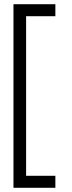

<svg xmlns="http://www.w3.org/2000/svg" viewBox="-20 -769 340 912"><path d="M243 -749H44V123H243V66H104V-692H243Z"/></svg>

Font: TitilliumText22L
Style: 250 wt
Weight: 300
Designer: Campivisivi
Foundry: Campivisivi
Version: 1.000